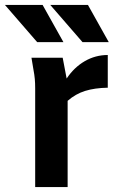

<svg xmlns="http://www.w3.org/2000/svg" viewBox="-62 -755 478 775"><path d="M65 -522H191L207 -438Q237 -483 280 -508Q323 -533 373 -533V-401Q320 -400 281.5 -388Q243 -376 211 -348V0H80V-398Q80 -419 78.5 -436Q77 -453 73 -474ZM-42 -735H110L194 -585H88ZM141 -735H293L377 -585H271Z"/></svg>

Font: Radio Canada SemiBold
Style: Regular
Weight: 600
Designer: Charles Daoud, Etienne Aubert Bonn, Alexandre Saumier Demers, Jacques Le Bailly
Foundry: Radio-Canada
Version: Version 2.104; ttfautohint (v1.8.4.7-5d5b);gftools[0.9.28.de